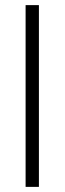

<svg xmlns="http://www.w3.org/2000/svg" viewBox="-20 -730 252 750"><path d="M80 0V-710H132V0Z"/></svg>

Font: Mukta Malar ExtraLight
Style: Regular
Weight: 275
Designer: Aadarsh Rajan, Girish Dalvi, Yashodeep Gholap
Foundry: Ek Type
Version: Version 2.538;PS 1.000;hotconv 16.6.51;makeotf.lib2.5.65220;